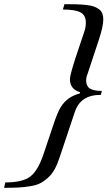

<svg xmlns="http://www.w3.org/2000/svg" viewBox="-126 -749 518 925"><path d="M-106.4 155.8 -100.1 129.9Q-18.1 129.9 19.5 101.8Q57.1 73.7 85 -10.3L129.9 -144Q150.9 -208.5 167 -233.4Q198.2 -283.7 257.8 -298.3L259.8 -304.7Q210.9 -319.3 210.9 -367.7Q210.9 -386.2 237.8 -470.2L277.3 -587.9Q287.6 -615.7 287.6 -639.2Q287.6 -675.8 261.7 -689.5Q235.8 -703.1 176.8 -703.1L184.6 -729Q220.2 -729 242.7 -728.3Q265.1 -727.5 288.8 -725.1Q312.5 -722.7 325.9 -717.8Q339.4 -712.9 350.8 -704.6Q362.3 -696.3 366.9 -684.1Q371.6 -671.9 371.6 -654.8Q371.6 -621.6 350.1 -557.1L295.9 -393.1Q289.1 -377.9 289.1 -360.8Q289.1 -334 307.1 -322.5Q325.2 -311 364.7 -311L359.9 -292Q310.1 -292 279.1 -271.5Q248 -251 233.9 -208L162.1 6.8Q150.9 41.5 137.5 65.9Q124 90.3 105.7 106.9Q87.4 123.5 68.8 133.3Q50.3 143.1 20.8 147.9Q-8.8 152.8 -35.9 154.3Q-63 155.8 -106.4 155.8Z"/></svg>

Font: Elstob Medium
Style: Italic
Weight: 500
Italic angle: -20°
Designer: Peter S. Baker
Version: Version 1.015